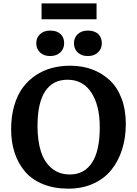

<svg xmlns="http://www.w3.org/2000/svg" viewBox="-20 -1103 812 1137"><path d="M226.1 -988.8V-1083H551.8V-988.8ZM194.8 -847.2Q194.8 -880.4 217.5 -901.1Q240.2 -921.9 276.9 -921.9Q316.9 -921.9 338.4 -901.6Q359.9 -881.3 359.9 -847.2Q359.9 -813.5 336.7 -792.2Q313.5 -771 276.9 -771Q240.2 -771 217.5 -792Q194.8 -813 194.8 -847.2ZM418 -847.2Q418 -880.4 440.7 -901.1Q463.4 -921.9 500 -921.9Q540 -921.9 561.5 -901.6Q583 -881.3 583 -847.2Q583 -813.5 559.8 -792.2Q536.6 -771 500 -771Q463.4 -771 440.7 -792Q418 -813 418 -847.2ZM384.8 14.2Q299.8 14.2 234.1 -12.7Q168.5 -39.6 127.9 -87.4Q87.4 -135.3 66.7 -198.2Q45.9 -261.2 45.9 -336.9Q45.9 -414.1 64.2 -477.1Q82.5 -540 114.5 -583.5Q146.5 -627 190.9 -656.7Q235.4 -686.5 286.6 -700.2Q337.9 -713.9 396 -713.9Q466.3 -713.9 525.6 -691.9Q585 -669.9 629.9 -627.9Q674.8 -585.9 700 -519.3Q725.1 -452.6 725.1 -368.2Q725.1 -287.1 703.1 -218Q681.2 -148.9 639.4 -96.9Q597.7 -44.9 532.2 -15.4Q466.8 14.2 384.8 14.2ZM394 -69.8Q478.5 -69.8 524.7 -139.4Q570.8 -209 570.8 -350.1Q570.8 -478.5 521 -554.7Q471.2 -630.9 379.9 -630.9Q292.5 -630.9 247.3 -562Q202.1 -493.2 202.1 -356.9Q202.1 -270.5 221.9 -207.3Q241.7 -144 285.6 -106.9Q329.6 -69.8 394 -69.8Z"/></svg>

Font: Literata Book
Style: Bold
Weight: 700
Designer: Latin by Veronika Burian and Jose Scaglione. Greek by Irene Vlachou. Cyrillic by Vera Evstafieva
Foundry: TypeTogether
Version: Version 2.003;PS 002.003;hotconv 1.0.88;makeotf.lib2.5.64775